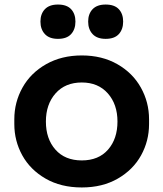

<svg xmlns="http://www.w3.org/2000/svg" viewBox="-20 -806 719 845"><path d="M43 -260V-281Q43 -356 79 -420.5Q115 -485 183 -523.5Q251 -562 340 -562Q429 -562 496.5 -523.5Q564 -485 600 -420.5Q636 -356 636 -281V-260Q636 -186 601 -122.5Q566 -59 498.5 -20Q431 19 340 19Q248 19 180.5 -20Q113 -59 78 -122.5Q43 -186 43 -260ZM497 -271Q497 -347 454.5 -395Q412 -443 340 -443Q267 -443 224.5 -395Q182 -347 182 -271Q182 -195 224 -147.5Q266 -100 340 -100Q414 -100 455.5 -147.5Q497 -195 497 -271ZM158 -711Q158 -745 177.5 -765.5Q197 -786 235 -786Q274 -786 293 -765.5Q312 -745 312 -711Q312 -677 293 -656Q274 -635 235 -635Q197 -635 177.5 -656Q158 -677 158 -711ZM368 -711Q368 -745 387.5 -765.5Q407 -786 445 -786Q484 -786 503 -765.5Q522 -745 522 -711Q522 -677 503 -656Q484 -635 445 -635Q407 -635 387.5 -656Q368 -677 368 -711Z"/></svg>

Font: Sora-SIA SemiBold
Style: Regular
Weight: 600
Designer: Jonathan Barnbrook, Julián Moncada
Foundry: Barnbrook Fonts
Version: Version 2.000